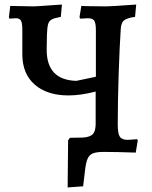

<svg xmlns="http://www.w3.org/2000/svg" viewBox="-20 -667 667 843"><path d="M585 -51 576 3Q491 0 435 0Q405 0 389 6Q373 12 365.5 28Q358 44 354 76L345 151L277 156L279 -51L287 -62L344 -63Q374 -65 386.5 -77Q399 -89 400 -120V-265Q334 -248 281 -248Q187 -248 132.5 -295.5Q78 -343 78 -429V-537Q78 -566 72 -576.5Q66 -587 49 -587L22 -585L19 -591L25 -641L128 -639Q139 -639 221 -645Q230 -645 252 -647L247 -593Q219 -588 207 -581.5Q195 -575 191 -560Q187 -545 186 -511L185 -453Q184 -384 216.5 -349Q249 -314 315 -312L401 -330V-533Q401 -565 394 -576Q387 -587 365 -587L333 -585L329 -591L337 -641L363 -640L446 -639Q465 -639 578 -647L573 -593Q537 -588 524 -577Q511 -566 510 -537Q505 -463 501 -341Q497 -219 497 -120Q497 -81 506 -67Q515 -53 540 -53Q551 -53 581 -56Z"/></svg>

Font: Alegreya SC Medium
Style: Regular
Weight: 500
Designer: Juan Pablo del Peral
Foundry: Huerta Tipografica
Version: Version 2.007; ttfautohint (v1.6)